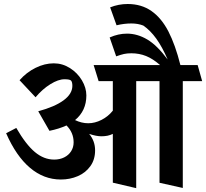

<svg xmlns="http://www.w3.org/2000/svg" viewBox="-20 -911 1050 978"><path d="M1009.8 -497.6H911.1V46.4L792.5 20V-497.6H783.7H673.8V47.4L554.7 19.5V-229Q541.5 -222.7 527.6 -219.7Q513.7 -216.8 496.1 -216.8Q470.7 -216.8 434.1 -229Q464.4 -192.9 464.4 -145Q464.4 -98.1 440.2 -64.5Q416 -30.8 376.2 -13.7Q336.4 3.4 290 3.4Q203.1 3.4 132.6 -56.4Q62 -116.2 11.2 -232.4L63 -259.3Q111.8 -174.8 157.7 -136.5Q203.6 -98.1 255.9 -98.1Q284.7 -98.1 307.1 -109.4Q329.6 -120.6 342.3 -140.6Q355 -160.6 355 -186Q355 -235.4 318.8 -272Q280.3 -254.4 231.9 -244.6L174.8 -344.2Q259.3 -367.2 303.7 -399.9Q348.1 -432.6 348.6 -473.1Q348.6 -492.7 342.3 -500Q336.4 -507.3 308.6 -507.3Q276.9 -507.3 236.1 -481.9Q195.3 -456.5 161.1 -415.5L79.6 -502.4Q114.7 -542.5 161.1 -565.4Q207.5 -588.4 253.9 -588.4Q298.3 -588.4 336.4 -564.2Q374.5 -540 397.2 -502Q419.9 -463.9 419.9 -424.8Q419.9 -346.7 362.3 -299.3Q396 -283.2 429.2 -283.2Q463.4 -283.2 497.1 -300.3Q530.8 -317.4 554.7 -347.2V-497.6H482.4L457 -579.6H795.4Q759.3 -611.3 724.4 -625.5Q689.5 -639.6 648.9 -639.6Q627.4 -639.6 611.3 -636Q595.2 -632.3 571.8 -624L538.6 -720.2Q582.5 -739.7 627 -739.7Q679.7 -739.7 730 -710Q780.3 -680.2 834 -607.9Q806.2 -672.4 775.9 -714.4Q745.6 -756.3 710 -780.8Q682.6 -791.5 649.4 -791.5Q612.3 -791.5 573.7 -782.2L541 -873.5Q584 -890.6 630.4 -890.6Q700.7 -890.6 751.7 -854.7Q802.7 -818.8 837.9 -750.7Q873 -682.6 898.9 -579.6H986.8Z"/></svg>

Font: Vesper Libre
Style: Bold
Weight: 700
Designer: Robert Keller & Kimya Gandhi
Foundry: Mota Italic
Version: Version 1.058